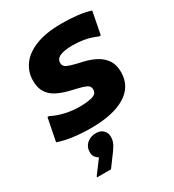

<svg xmlns="http://www.w3.org/2000/svg" viewBox="-193 -668 935 1031"><g transform="rotate(-30 274.0 -152.5)"><path d="M34 -161H44Q77 -143 122 -132.5Q167 -122 212 -122Q260 -122 290.5 -130.5Q321 -139 321 -166Q321 -188 301 -197Q281 -206 246 -214L212 -222Q169 -232 135.5 -248.5Q102 -265 83 -293.5Q64 -322 64 -368Q64 -421 94.5 -464Q125 -507 188.5 -532.5Q252 -558 352 -558Q400 -558 445 -553Q490 -548 528 -536L501 -397H490Q452 -414 415 -420.5Q378 -427 341 -427Q293 -427 265.5 -415.5Q238 -404 238 -378Q238 -356 259 -347Q280 -338 314 -330L349 -322Q389 -313 422.5 -295.5Q456 -278 476.5 -248.5Q497 -219 497 -173Q497 -85 421.5 -38.5Q346 8 208 8Q154 8 101.5 1.5Q49 -5 6 -20ZM165 165Q155 160 145.5 148Q136 136 136 118Q136 84 159 64Q182 44 215 44Q243 44 259.5 60Q276 76 276 102Q276 129 260 154.5Q244 180 231 196L189 253H103V248Z"/></g></svg>

Font: Kufam
Style: Bold Italic
Weight: 700
Italic angle: -11°
Designer: Artur Schmal
Foundry: Original Type
Version: Version 1.301; ttfautohint (v1.8.3)